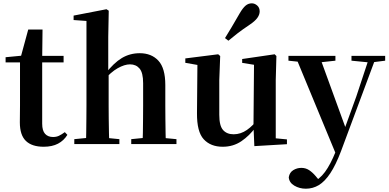

<svg xmlns="http://www.w3.org/2000/svg" viewBox="-20 -875 2361 1166"><path d="M169.4 -496.1V-535.7H366.2V-496.1ZM245.1 16.2Q173.7 16.2 137.1 -19.3Q100.5 -54.8 100.5 -131.7Q100.5 -159.8 101 -182.4Q101.5 -205 101.5 -234.7V-496.1H14V-527.5L123.7 -538L105.1 -525.2L151.5 -695.8H238.3L236.2 -519.3V-508.7V-123.8Q236.2 -81.6 253.7 -62.3Q271.2 -43 302.3 -43Q322.4 -43 338 -50.4Q353.7 -57.9 373.7 -72.5L389.2 -56Q367.7 -21.1 332.3 -2.5Q296.9 16.2 245.1 16.2Z M431.2 0V-29.9L536.8 -40.2H600.6L705 -29.9V0ZM502.1 0Q503.1 -25.5 503.6 -67.4Q504.1 -109.4 504.6 -154.8Q505.1 -200.3 505.1 -234.8V-747.8L427 -753.3V-780.3L626.6 -819L640.4 -810L637.4 -650.9V-442.8L639.8 -429.3V-234.8Q639.8 -200.3 640.3 -154.8Q640.8 -109.4 641.7 -67.4Q642.6 -25.5 643.6 0ZM777 0V-29.9L880.9 -40.2H943.2L1051.6 -29.9V0ZM845.5 0Q847.2 -25.5 847.7 -66.9Q848.2 -108.4 848.7 -153.8Q849.2 -199.3 849.2 -234.8V-369.8Q849.2 -433.2 827.6 -458.7Q806 -484.2 769.5 -484.2Q736.4 -484.2 694.6 -460.7Q652.8 -437.1 607.2 -384.1L578.3 -426.7H619.3Q670.9 -493.2 720 -522.6Q769.2 -551.9 828.5 -551.9Q899.8 -551.9 941.9 -506.5Q983.9 -461.1 983.9 -358.8V-234.8Q983.9 -199.3 984.4 -153.8Q984.9 -108.4 985.6 -66.9Q986.2 -25.5 987.2 0Z M1332.7 16.2Q1259.1 16.2 1217.2 -29.3Q1175.3 -74.7 1176.3 -187.9L1179 -497.7L1209 -475.4L1105.4 -493.5V-520.2L1305 -545.4L1317.2 -534.8L1311.7 -388.7V-177.8Q1311.7 -111 1334.7 -85.3Q1357.7 -59.5 1398.8 -59.5Q1441.7 -59.5 1479.5 -85.8Q1517.3 -112.1 1546.6 -153.8L1580.2 -103H1533Q1495.4 -51 1445.8 -17.4Q1396.2 16.2 1332.7 16.2ZM1524.6 12.4 1519.4 -109.4V-111.9L1522.6 -481.6L1450.7 -493.2V-516.6L1647.9 -545.4L1658.6 -534.8L1654.6 -388.7V-35L1722.6 -28.5V0.7ZM1346.4 -643.7Q1365.8 -675.4 1386.5 -709.7Q1407.2 -743.9 1436 -794.7Q1454.4 -826.1 1471.1 -840.5Q1487.8 -854.8 1509.3 -854.8Q1526.8 -854.8 1541.9 -841.6Q1557 -828.4 1557 -805.7Q1557 -786.2 1542.9 -766.5Q1528.8 -746.8 1497.2 -725.6Q1452.1 -695.3 1422.4 -672.4Q1392.8 -649.6 1367.1 -627.8Z M1837.5 271Q1798.5 271 1767.2 252.3Q1735.8 233.6 1733.6 201.1Q1738.8 171.7 1761.3 158.1Q1783.8 144.5 1810.1 144.5Q1836.6 144.5 1857.5 158.4Q1878.4 172.4 1896.6 194L1926.7 229.9L1891.6 252.4L1872.4 235.4Q1920.2 214.9 1953.7 169.1Q1987.3 123.3 2018 46.7L2048.1 -25.6L2057 -49.7L2144.1 -289.9L2225.4 -535.7H2266.3L2051 42.9Q2019.1 127.2 1985.7 177.4Q1952.2 227.6 1916 249.3Q1879.7 271 1837.5 271ZM2024.7 72.2 1773.1 -535.7H1919.5L2079.1 -97.3L2085.1 -86.2ZM1731.7 -506.5V-535.7H2017V-506.5L1918.7 -495.8H1832.6ZM2114.5 -506.5V-535.7H2319.1V-506.5L2237.4 -496.1H2219.8Z"/></svg>

Font: Noto Serif KR ExtraLight
Style: Regular
Weight: 200
Designer: Ryoko NISHIZUKA 西塚涼子 (kana & ideographs); Frank Grießhammer (Latin, Greek & Cyrillic); Wenlong ZHANG 张文龙 (bopomofo); San
Foundry: Adobe
Version: Version 2.002-H1;hotconv 1.1.0;makeotfexe 2.6.0